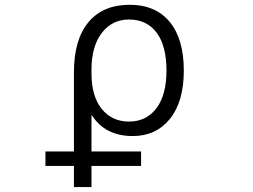

<svg xmlns="http://www.w3.org/2000/svg" viewBox="-20 -550 1040 790"><path d="M167 132.8V73.2H284.2V-252.9Q284.2 -386.7 343.8 -458.5Q403.3 -530.3 513.7 -530.3Q620.1 -530.3 678.2 -460Q736.3 -389.6 736.3 -259.8Q736.3 -131.8 679.2 -61Q622.1 9.8 526.4 9.8Q413.1 9.8 358.4 -75.2H356.4V73.2H560.5V132.8H356.4V219.7H284.2V132.8ZM665 -259.8Q665 -361.3 624.5 -415.5Q584 -469.7 510.7 -469.7Q441.4 -469.7 398.9 -414.6Q356.4 -359.4 356.4 -262.7V-248Q356.4 -154.3 398.4 -102.1Q440.4 -49.8 510.7 -49.8Q582 -49.8 623.5 -104.5Q665 -159.2 665 -259.8Z"/></svg>

Font: Gen Shin Gothic Monospace Normal
Style: Regular
Weight: 350
Designer: [Source Han Sans]
Ryoko NISHIZUKA  (kana & ideographs); Paul D. Hunt (Latin, Greek & Cyrillic); Wenlong ZHANG  (bopomofo
Version: Version 1.002.20150607